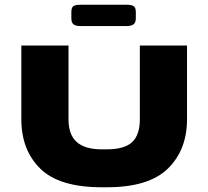

<svg xmlns="http://www.w3.org/2000/svg" viewBox="-20 -780 879 810"><path d="M70 -277V-588H269V-277Q269 -212 303.5 -181Q338 -150 409 -150H431Q505 -150 537.5 -180.5Q570 -211 570 -277V-588H769V-277Q769 -148 688.5 -69Q608 10 431 10H409Q230 10 150 -68.5Q70 -147 70 -277ZM281 -703V-729Q281 -748 289.5 -754Q298 -760 321 -760H513Q535 -760 544 -754Q553 -748 553 -729V-703Q553 -684 543 -677Q533 -670 513 -670H321Q300 -670 290.5 -677Q281 -684 281 -703Z"/></svg>

Font: Dashboard
Style: Regular
Weight: 400
Designer: jaiki
Version: Version 1.000